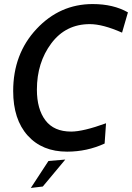

<svg xmlns="http://www.w3.org/2000/svg" viewBox="-20 -734 651 947"><path d="M311 14Q188 14 116.5 -65.5Q45 -145 45 -285Q45 -468 160 -591Q275 -714 437 -714Q539 -714 611 -673L582 -573Q487 -615 423 -615Q304 -615 233 -520Q162 -425 162 -292Q162 -196 204 -140.5Q246 -85 331 -85Q390 -85 503 -126L496 -26Q409 14 311 14ZM302 53 191 186 132 193 219 60Z"/></svg>

Font: Cabin
Style: Medium Italic
Weight: 500
Designer: Pablo Impallari
Foundry: Pablo Impallari. www.impallari.com Igino Marini. www.ikern.com
Version: Version 1.005